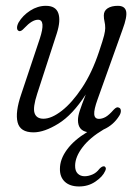

<svg xmlns="http://www.w3.org/2000/svg" viewBox="-20 -458 485 676"><path d="M398.5 -79Q405 -77 405.5 -68.5Q406 -60 400 -50.5Q379.5 -17.5 344.5 -2Q296.5 26.5 270.8 60.2Q245 94 244.5 124.5Q244 143.5 253.5 153Q263 162.5 278 162.5Q291 162.5 305.2 156.5Q319.5 150.5 330 136.5Q339 127 346 127.5Q350 128 352 132.2Q354 136.5 350 144.5Q341.5 164 316.2 181.2Q291 198.5 258.5 198.5Q226 198.5 208.2 181.8Q190.5 165 191 136.5Q191 102.5 215.8 68.8Q240.5 35 287 7Q254.5 1 254.5 -35Q254.5 -49 260.8 -68Q267 -87 282 -125.5Q235.5 -53.5 185.8 -22.8Q136 8 98 8Q51 8 42 -27.2Q33 -62.5 54.5 -125.5L120 -321.5Q142 -388.5 114 -388.5Q93 -388.5 66 -359.5Q53.5 -345.5 46.5 -349Q40.5 -351 40 -359.2Q39.5 -367.5 45.5 -379Q60 -403.5 86.2 -420.5Q112.5 -437.5 141.5 -437.5Q176 -437.5 185.2 -411.8Q194.5 -386 180 -340.5L111 -128Q95 -79 101.8 -59.5Q108.5 -40 133 -40Q161.5 -40 197.8 -68.2Q234 -96.5 269 -149.2Q304 -202 328.5 -275.5Q342.5 -317 346.5 -333.2Q350.5 -349.5 350.5 -359Q350.5 -372 348 -382Q345.5 -392 345.5 -403.5Q345.5 -420 359 -428.8Q372.5 -437.5 395 -437.5Q419.5 -437.5 424 -418.5Q428.5 -399.5 411.5 -354L323.5 -108Q310.5 -72 311.8 -55.8Q313 -39.5 328.5 -39.5Q339.5 -39.5 351.5 -46Q363.5 -52.5 380.5 -72Q391.5 -83.5 398.5 -79Z"/></svg>

Font: Fraunces 144pt SuperSoft Light
Style: Italic
Weight: 300
Italic angle: -16°
Version: Version 1.000;[b76b70a41]